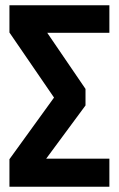

<svg xmlns="http://www.w3.org/2000/svg" viewBox="-20 -712 453 732"><path d="M397 -692V-587H160L306 -373V-310L156 -107H397V0H16V-105L186 -340L16 -588V-692Z"/></svg>

Font: Fira Sans Extra Condensed SemiBold
Style: Regular
Weight: 600
Width: 1
Designer: Carrois Corporate & Edenspiekermann AG
Foundry: Carrois Corporate GbR & Edenspiekermann AG
Version: Version 4.203